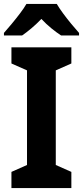

<svg xmlns="http://www.w3.org/2000/svg" viewBox="-27 -954 421 974"><path d="M335 0H31V-82L110 -117V-597L31 -632V-714H335V-632L256 -597V-117L335 -82ZM261 -934Q274 -912 293.5 -885.5Q313 -859 334.5 -833Q356 -807 374 -787V-774H283Q260 -789 233.5 -810.5Q207 -832 183 -858Q158 -832 132.5 -810.5Q107 -789 85 -774H-7V-787Q10 -806 32 -832.5Q54 -859 74.5 -886Q95 -913 107 -934Z"/></svg>

Font: Noto Sans Arabic SemCond
Style: Bold
Weight: 700
Width: 4
Designer: Monotype Design Team, Nadine Chahine, Nizar Qandah and Khaled Hosny
Foundry: Monotype Imaging Inc.
Version: Version 2.012; ttfautohint (v1.8.4.7-5d5b)